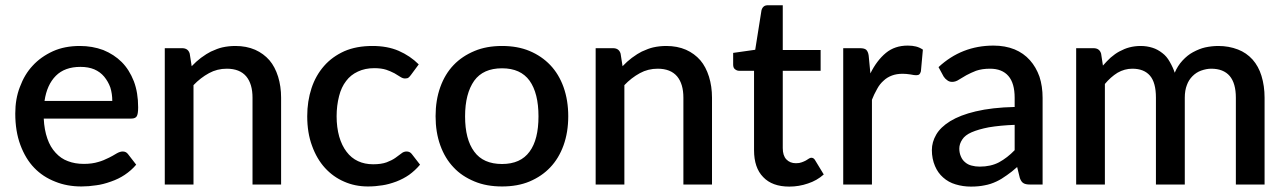

<svg xmlns="http://www.w3.org/2000/svg" viewBox="-20 -690 4809 718"><path d="M146.5 -312.5H399.9Q399.9 -339.4 392.6 -362.8Q384.8 -384.8 369.6 -403.3Q355 -420.9 332.5 -430.7Q310.5 -439.9 280.8 -439.9Q222.2 -439.9 189 -406.7Q155.3 -373 146.5 -312.5ZM471.2 -246.6H143.6Q145.5 -204.6 157.2 -171.4Q168 -140.1 188 -118.7Q208 -96.7 233.9 -87.4Q260.3 -77.1 293.5 -77.1Q324.7 -77.1 348.1 -84.5Q366.2 -89.4 388.2 -100.6Q399.4 -106 417 -116.7Q429.2 -123.5 439 -123.5Q451.7 -123.5 459 -113.3L489.3 -74.2Q471.2 -52.7 446.3 -36.1Q423.8 -21 395.5 -11.2Q364.3 0 339.8 2.9Q311.5 7.3 284.7 7.3Q230.5 7.3 186.5 -10.7Q140.1 -28.8 107.9 -62.5Q75.7 -95.7 56.2 -147.9Q37.1 -199.2 37.1 -265.6Q37.1 -320.3 54.2 -364.3Q71.8 -412.1 102.1 -444.3Q132.3 -477.5 178.2 -498.5Q221.7 -518.1 278.8 -518.1Q325.2 -518.1 366.2 -502.9Q406.7 -486.3 435.1 -458Q463.4 -429.7 480.5 -386.2Q496.6 -343.8 496.6 -288.6Q496.6 -263.2 491.2 -254.9Q485.8 -246.6 471.2 -246.6Z M689.5 -489.3 696.8 -442.4Q713.9 -460.4 731.4 -473.6Q753.4 -489.7 768.6 -497.1Q793.9 -508.8 811 -512.7Q835 -518.1 860.4 -518.1Q901.4 -518.1 934.1 -503.9Q965.8 -489.7 987.8 -464.4Q1008.3 -440.4 1020 -403.3Q1031.2 -366.7 1031.2 -324.7V0H924.3V-324.7Q924.3 -376 900.9 -404.3Q876.5 -433.1 828.1 -433.1Q792 -433.1 761.7 -416.5Q729.5 -398.9 703.6 -371.6V0H596.2V-509.8H661.1Q683.6 -509.8 689.5 -489.3Z M1545.9 -449.2 1517.1 -410.2Q1511.7 -402.8 1507.8 -399.9Q1503.9 -396.5 1494.6 -396.5Q1486.3 -396.5 1477.5 -402.3Q1460.4 -412.6 1455.1 -416Q1439 -424.3 1424.3 -429.2Q1405.8 -435.1 1379.4 -435.1Q1345.2 -435.1 1318.4 -422.4Q1291 -409.7 1274.4 -387.2Q1256.3 -363.8 1248 -330.6Q1238.8 -294.9 1238.8 -255.4Q1238.8 -213.9 1248.5 -179.2Q1258.3 -145.5 1275.9 -122.6Q1293.5 -99.1 1318.8 -87.4Q1343.8 -75.7 1375.5 -75.7Q1405.8 -75.7 1425.8 -83Q1445.3 -90.3 1458.5 -99.6Q1469.2 -106.9 1481 -116.2Q1489.7 -123.5 1500.5 -123.5Q1513.2 -123.5 1520.5 -113.3L1550.8 -74.2Q1532.2 -52.2 1509.8 -36.1Q1488.8 -21.5 1462.4 -11.2Q1433.6 -0.5 1410.2 2.9Q1383.3 7.3 1356 7.3Q1307.6 7.3 1267.1 -10.7Q1226.1 -28.3 1195.3 -62Q1164.6 -95.7 1147 -144.5Q1128.9 -192.9 1128.9 -255.4Q1128.9 -311.5 1145 -360.4Q1160.6 -407.7 1191.9 -443.4Q1222.2 -478 1267.6 -498.5Q1312.5 -518.1 1373 -518.1Q1428.7 -518.1 1470.7 -500Q1514.2 -481 1545.9 -449.2Z M1960 -499.5Q2005.4 -480.5 2037.6 -446.8Q2069.8 -413.1 2087.4 -364.3Q2105 -314.9 2105 -255.4Q2105 -195.3 2087.4 -146.5Q2069.8 -97.7 2037.6 -64Q2006.3 -30.8 1960 -11.2Q1915.5 7.3 1857.4 7.3Q1799.3 7.3 1754.9 -11.2Q1706.5 -31.2 1676.3 -64Q1644 -97.7 1626.5 -146.5Q1608.9 -195.3 1608.9 -255.4Q1608.9 -315.4 1626.5 -364.3Q1644 -413.1 1676.3 -446.8Q1708 -480 1754.9 -499.5Q1799.3 -518.1 1857.4 -518.1Q1915.5 -518.1 1960 -499.5ZM1857.4 -76.7Q1926.8 -76.7 1960.4 -123Q1993.7 -168 1993.7 -254.9Q1993.7 -341.3 1960.4 -388.2Q1926.8 -434.6 1857.4 -434.6Q1787.1 -434.6 1753.4 -388.2Q1719.2 -339.8 1719.2 -254.9Q1719.2 -168.9 1753.4 -123Q1787.1 -76.7 1857.4 -76.7Z M2300.8 -489.3 2308.1 -442.4Q2325.2 -460.4 2342.8 -473.6Q2364.7 -489.7 2379.9 -497.1Q2405.3 -508.8 2422.4 -512.7Q2446.3 -518.1 2471.7 -518.1Q2512.7 -518.1 2545.4 -503.9Q2577.1 -489.7 2599.1 -464.4Q2619.6 -440.4 2631.3 -403.3Q2642.6 -366.7 2642.6 -324.7V0H2535.6V-324.7Q2535.6 -376 2512.2 -404.3Q2487.8 -433.1 2439.5 -433.1Q2403.3 -433.1 2373 -416.5Q2340.8 -398.9 2314.9 -371.6V0H2207.5V-509.8H2272.5Q2294.9 -509.8 2300.8 -489.3Z M2931.6 7.8Q2867.7 7.8 2834 -27.8Q2799.8 -62.5 2799.8 -128.4V-425.3H2743.7Q2735.4 -425.3 2728 -431.6Q2721.7 -436.5 2721.7 -448.7V-492.2L2804.2 -503.9L2827.6 -651.4Q2830.1 -660.6 2835.9 -665.5Q2841.3 -670.4 2852.1 -670.4H2907.2V-502.9H3048.8V-425.3H2907.2V-136.2Q2907.2 -108.4 2920.4 -94.2Q2934.1 -79.6 2956.5 -79.6Q2969.7 -79.6 2978 -83Q2986.3 -85.9 2993.7 -89.8Q3000.5 -93.8 3005.4 -97.2Q3009.8 -100.1 3014.2 -100.1Q3023.4 -100.1 3028.8 -89.8L3060.5 -37.6Q3034.7 -14.6 3001.5 -3.9Q2967.8 7.8 2931.6 7.8Z M3228.5 -481.9 3234.9 -415.5Q3258.8 -463.9 3293 -492.2Q3326.2 -519.5 3374.5 -519.5Q3392.1 -519.5 3405.3 -516.1Q3418.9 -512.7 3431.2 -504.4L3423.8 -423.3Q3421.4 -415 3418 -412.1Q3414.1 -408.7 3406.2 -408.7Q3398.9 -408.7 3384.8 -411.6Q3369.1 -414.1 3355.5 -414.1Q3333 -414.1 3315.9 -407.7Q3297.4 -400.9 3284.7 -388.7Q3270 -376 3260.3 -357.9Q3247.6 -335.4 3240.7 -316.9V0H3133.3V-509.8H3195.8Q3212.4 -509.8 3219.2 -503.9Q3226.6 -496.6 3228.5 -481.9Z M3774.4 -128.4V-223.1Q3721.2 -221.2 3677.7 -213.9Q3639.2 -206.5 3613.3 -195.3Q3588.9 -184.6 3578.6 -168.5Q3567.4 -151.9 3567.4 -134.3Q3567.4 -117.7 3573.7 -104Q3579.1 -91.3 3589.4 -83Q3599.6 -74.2 3613.3 -70.8Q3627.4 -66.9 3643.6 -66.9Q3685.1 -66.9 3715.8 -83Q3747.1 -100.1 3774.4 -128.4ZM3508.8 -403.8 3489.7 -439Q3576.2 -519.5 3695.3 -519.5Q3738.8 -519.5 3773.9 -505.4Q3808.1 -491.2 3831.5 -464.8Q3854.5 -439 3867.2 -403.3Q3878.9 -367.2 3878.9 -324.2V0H3831.1Q3815.4 0 3807.6 -4.9Q3799.3 -9.3 3793.9 -23.9L3783.7 -65.4Q3763.2 -46.9 3745.1 -34.7Q3725.1 -20 3706.1 -11.2Q3684.6 -1 3662.6 2.9Q3640.1 7.8 3610.8 7.8Q3581.1 7.8 3553.7 -0.5Q3526.9 -8.3 3506.8 -26.4Q3487.3 -43.5 3476.6 -68.8Q3464.8 -96.2 3464.8 -128.9Q3464.8 -158.7 3481 -186.5Q3497.1 -214.4 3533.2 -236.8Q3570.8 -259.8 3628.4 -273.4Q3689.9 -288.1 3774.4 -290V-324.2Q3774.4 -378.9 3751 -405.8Q3727.5 -433.1 3682.1 -433.1Q3652.3 -433.1 3629.9 -425.3Q3611.3 -418 3593.8 -408.7Q3584 -403.3 3565.9 -392.1Q3553.7 -383.8 3540.5 -383.8Q3529.8 -383.8 3522 -390.1Q3514.6 -395 3508.8 -403.8Z M4111.8 0H4004.4V-509.8H4069.3Q4091.8 -509.8 4097.7 -489.3L4104.5 -444.8Q4119.6 -461.9 4133.3 -474.6Q4150.4 -489.3 4166 -497.6Q4186 -508.3 4203.1 -512.7Q4223.6 -518.1 4245.6 -518.1Q4269 -518.1 4290.5 -511.2Q4309.1 -505.4 4327.1 -491.2Q4342.8 -479.5 4354 -459.5Q4367.2 -436.5 4373 -418Q4383.8 -443.8 4401.9 -463.4Q4420.9 -483.9 4440.9 -494.6Q4465.3 -507.8 4486.8 -512.7Q4512.2 -518.1 4536.1 -518.1Q4575.2 -518.1 4609.4 -504.9Q4641.1 -492.7 4664.1 -467.3Q4686.5 -441.9 4697.3 -406.7Q4709 -368.7 4709 -324.7V0H4601.6V-324.7Q4601.6 -378.4 4578.6 -405.8Q4555.2 -433.1 4509.3 -433.1Q4491.7 -433.1 4471.2 -425.8Q4453.6 -419.4 4439.5 -405.3Q4425.3 -391.1 4418.5 -372.1Q4410.6 -352.1 4410.6 -324.7V0H4302.7V-324.7Q4302.7 -381.3 4280.3 -407.2Q4257.8 -433.1 4214.4 -433.1Q4185.5 -433.1 4159.2 -418Q4133.3 -401.9 4111.8 -376Z"/></svg>

Font: Lato-SemiBold
Style: Regular
Weight: 500
Designer: Lukasz Dziedzic with Adam Twardoch and Botio Nikoltchev
Foundry: tyPoland Lukasz Dziedzic
Version: ""